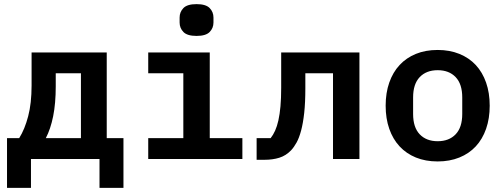

<svg xmlns="http://www.w3.org/2000/svg" viewBox="-20 -770 2440 930"><path d="M14 -101H73Q100 -144 116.5 -207Q133 -270 133 -356V-516H497V-101H578V140H462V0H130V140H14ZM372 -101V-415H250V-352Q250 -269 237.5 -207Q225 -145 202 -101Z M932 -596Q887 -596 868.5 -615Q850 -634 850 -661V-685Q850 -712 868.5 -731Q887 -750 932 -750Q977 -750 995.5 -731Q1014 -712 1014 -685V-661Q1014 -634 995.5 -615Q977 -596 932 -596ZM698 -101H868V-415H698V-516H996V-101H1154V0H698Z M1223 -101H1291Q1303 -116 1312.5 -137Q1322 -158 1328.5 -187Q1335 -216 1338.5 -255Q1342 -294 1342 -345V-516H1721V0H1593V-415H1459V-342Q1459 -273 1453.5 -223Q1448 -173 1438.5 -137.5Q1429 -102 1416.5 -79.5Q1404 -57 1390 -42Q1365 -16 1333 -6Q1301 4 1261 4H1223Z M2100 12Q2041 12 1994.5 -7Q1948 -26 1915.5 -61Q1883 -96 1865.5 -146Q1848 -196 1848 -258Q1848 -320 1865.5 -370Q1883 -420 1915.5 -455Q1948 -490 1994.5 -509Q2041 -528 2100 -528Q2158 -528 2205 -509Q2252 -490 2284.5 -455Q2317 -420 2334.5 -370Q2352 -320 2352 -258Q2352 -196 2334.5 -146Q2317 -96 2284.5 -61Q2252 -26 2205 -7Q2158 12 2100 12ZM2100 -86Q2155 -86 2187 -119.5Q2219 -153 2219 -218V-298Q2219 -363 2187 -396.5Q2155 -430 2100 -430Q2045 -430 2013 -396.5Q1981 -363 1981 -298V-218Q1981 -153 2013 -119.5Q2045 -86 2100 -86Z"/></svg>

Font: IBM Plex Mono SmBld
Style: Regular
Weight: 600
Monospace: yes
Designer: Mike Abbink, Paul van der Laan, Pieter van Rosmalen
Foundry: Bold Monday
Version: Version 2.3